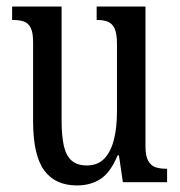

<svg xmlns="http://www.w3.org/2000/svg" viewBox="-20 -556 550 586"><path d="M215 10Q148 10 114.5 -36.5Q81 -83 81 -186V-428Q81 -457 73.5 -471.5Q66 -486 52.5 -490.5Q39 -495 21 -495H17V-536H168V-188Q168 -143 174.5 -112.5Q181 -82 198 -66.5Q215 -51 245 -51Q278 -51 298 -71.5Q318 -92 327.5 -129Q337 -166 337 -215V-422Q337 -454 329.5 -469.5Q322 -485 308.5 -490Q295 -495 278 -495H275V-536H424V-109Q424 -80 432.5 -65Q441 -50 455 -45.5Q469 -41 486 -41H490V0H355L343 -82H339Q317 -29 286.5 -9.5Q256 10 215 10Z"/></svg>

Font: Noto Serif ExtraCondensed
Style: Regular
Weight: 400
Width: 2
Designer: Monotype Design Team
Foundry: Monotype Imaging Inc.
Version: Version 2.013